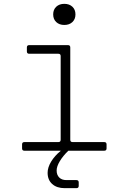

<svg xmlns="http://www.w3.org/2000/svg" viewBox="-20 -785 640 1000"><path d="M315 -655Q289 -655 273 -670Q257 -685 257 -710Q257 -735 273 -750Q289 -765 315 -765Q341 -765 357 -750Q373 -735 373 -710Q373 -685 357 -670Q341 -655 315 -655ZM107 0Q95 0 95 -12V-33Q95 -45 107 -45H284Q296 -45 296 -57V-493Q296 -505 284 -505H132Q120 -505 120 -517V-538Q120 -550 132 -550H334Q346 -550 346 -538V-57Q346 -45 358 -45H523Q535 -45 535 -33V-12Q535 0 523 0H336Q308 27 291.5 54.5Q275 82 275 103Q275 126 288.5 139.5Q302 153 326 153H378Q390 153 390 165V183Q390 195 378 195H317Q276 195 252 173.5Q228 152 228 115Q228 87 246.5 56.5Q265 26 297 0Z"/></svg>

Font: Pitagon Sans Mono Thin
Style: Regular
Weight: 100
Monospace: yes
Designer: Travis Tran
Foundry: Pitagon
Version: Version 1.001; ttfautohint (v1.8.4.7-5d5b);gftools[0.9.26]